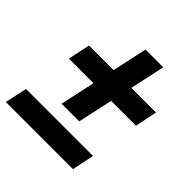

<svg xmlns="http://www.w3.org/2000/svg" viewBox="-181 -783 916 916"><g transform="rotate(45 276.5 -325.0)"><path d="M287 -649H407L306 -183H187ZM535 -472 512 -360H59L83 -472ZM469 -113 446 -1H-7L17 -113Z"/></g></svg>

Font: Roboto Serif
Style: Bold Italic
Weight: 700
Italic angle: -10°
Designer: Greg Gazdowicz
Foundry: Commercial Type
Version: Version 1.008